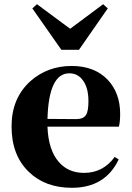

<svg xmlns="http://www.w3.org/2000/svg" viewBox="-20 -877 626 914"><path d="M272 -640 134 -837 156 -857 314 -740 471 -857 493 -837 356 -640ZM342 -310Q376 -310 389 -329Q401 -347 401 -395Q401 -459 375 -494Q351 -528 310 -528Q212 -528 206 -311ZM545 -118Q481 17 322 17Q195 17 117 -59Q35 -138 35 -275Q35 -409 124 -490Q206 -563 321 -563Q430 -563 493 -497Q552 -434 552 -335Q552 -297 546 -274H206Q210 -163 260 -106Q305 -54 380 -54Q471 -54 526 -130Z"/></svg>

Font: Source Han Serif CN Heavy
Style: Regular
Weight: 900
Designer: Ryoko NISHIZUKA  (kana & ideographs); Frank Grießhammer (Latin, Greek & Cyrillic); Wenlong ZHANG  (bopomofo); Sandoll Co
Foundry: Adobe Systems Incorporated
Version: Version 1.000;PS 1;hotconv 16.6.53;makeotf.lib2.5.65590